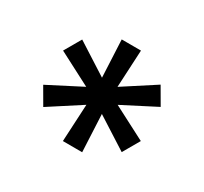

<svg xmlns="http://www.w3.org/2000/svg" viewBox="-95 -857 711 670"><g transform="rotate(-30 261.0 -522.5)"><path d="M222.3 -318.2H299.4L292.6 -468L419 -386.7L457.7 -454.2L323.5 -522.7L457.7 -591.3L419 -658.7L292.6 -577.4L299.4 -727.3H222.3L229 -577.4L102.6 -658.7L63.9 -591.3L198.2 -522.7L63.9 -454.2L102.6 -386.7L229 -468Z"/></g></svg>

Font: Magic Ui Pro Medium
Style: Regular
Weight: 500
Designer: Stefan Endress, Andreas Faust
Version: Version 1.000;FEAKit 1.0